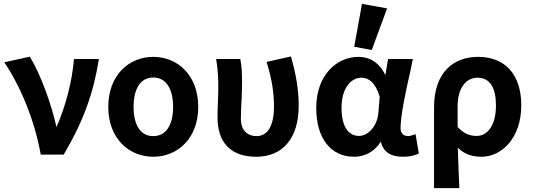

<svg xmlns="http://www.w3.org/2000/svg" viewBox="-20 -794 2740 986"><path d="M2 -474C86 -350 156 -180 188 -7L189 0H307C411 -176 460 -318 488 -491H360C350 -375 318 -251 270 -141C245 -255 190 -411 133 -503Z M767 11C891 11 998 -82 998 -245C998 -409 891 -502 767 -502C643 -502 536 -409 536 -245C536 -82 643 11 767 11ZM767 -396C834 -396 869 -336 869 -245C869 -154 834 -95 767 -95C700 -95 666 -154 666 -245C666 -336 700 -396 767 -396Z M1101 -345C1101 -320 1100 -294 1099 -269C1098 -244 1097 -218 1097 -192C1097 -65 1162 11 1296 11C1432 11 1514 -84 1514 -252C1514 -334 1499 -419 1474 -504L1349 -476C1378 -383 1387 -313 1387 -247C1387 -142 1351 -95 1297 -95C1254 -95 1217 -122 1217 -184C1217 -217 1219 -254 1221 -289C1222 -319 1223 -348 1223 -369C1223 -412 1222 -452 1214 -491H1090C1100 -432 1101 -382 1101 -345Z M1798 11C1855 11 1903 -15 1936 -67C1948 -12 1988 11 2050 11C2084 11 2112 4 2131 -6L2114 -105C2099 -100 2085 -95 2076 -95C2055 -95 2037 -108 2037 -134C2037 -202 2064 -327 2089 -436L2100 -491H1973L1959 -408C1927 -476 1875 -502 1821 -502C1707 -502 1604 -406 1604 -240C1604 -81 1681 11 1798 11ZM1836 -395C1874 -395 1908 -370 1930 -297L1923 -214C1918 -149 1872 -96 1824 -96C1768 -96 1734 -145 1734 -241C1734 -345 1785 -395 1836 -395ZM1799 -554 1889 -537 1968 -751 1839 -774Z M2339 172C2337 130 2335 85 2334 47C2333 20 2332 -6 2331 -35C2369 1 2410 11 2453 11C2556 11 2657 -85 2657 -253C2657 -409 2576 -502 2435 -502C2308 -502 2209 -421 2209 -243V172ZM2432 -395C2497 -395 2527 -342 2527 -252C2527 -149 2482 -96 2429 -96C2397 -96 2365 -104 2330 -142V-249C2330 -344 2375 -395 2432 -395Z"/></svg>

Font: Source Sans Pro SemBd
Style: Regular
Weight: 700
Designer: Paul D. Hunt
Foundry: Adobe Systems Incorporated
Version: Version 2.020;PS 2.0;hotconv 1.0.86;makeotf.lib2.5.63406